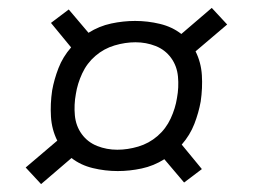

<svg xmlns="http://www.w3.org/2000/svg" viewBox="-20 -583 640 486"><path d="M84 -117 45 -159 125 -227Q111 -255 109 -287.5Q107 -320 112 -354Q117 -382 128 -410.5Q139 -439 160 -463L109 -525L154 -559L204 -500Q231 -517 261.5 -523.5Q292 -530 322 -530Q354 -530 385 -522.5Q416 -515 439 -497L516 -563L555 -521L475 -453Q489 -425 491 -392.5Q493 -360 488 -326Q483 -298 472 -269.5Q461 -241 440 -217L491 -155L446 -121L396 -180Q369 -163 338.5 -156.5Q308 -150 278 -150Q246 -150 215 -157.5Q184 -165 161 -183ZM277 -204Q303 -204 330 -212Q357 -220 378.5 -238.5Q400 -257 412 -283Q424 -309 428 -335Q433 -362 430.5 -389Q428 -416 413 -436.5Q398 -457 374 -466.5Q350 -476 323 -476Q297 -476 270 -468Q243 -460 221.5 -441.5Q200 -423 188 -397Q176 -371 172 -345Q167 -318 169.5 -291Q172 -264 187 -243.5Q202 -223 226 -213.5Q250 -204 277 -204Z"/></svg>

Font: Iosevka HT Light Extended
Style: Italic
Weight: 300
Width: 7
Italic angle: -9°
Monospace: yes
Designer: Belleve Invis
Foundry: Belleve Invis
Version: Version 32.3.0; ttfautohint (v1.8.4)